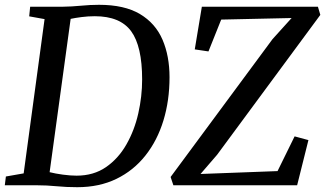

<svg xmlns="http://www.w3.org/2000/svg" viewBox="-28 -771 1353 799"><path d="M97.5 -743H232.5Q270 -743.5 308.5 -747.2Q347 -751 384 -751Q490 -751 554.5 -712.5Q619 -674 648.2 -606Q677.5 -538 677.5 -449.5Q677.5 -352.5 652 -269.2Q626.5 -186 577.2 -123.8Q528 -61.5 456.8 -26.8Q385.5 8 293.5 8Q248 8 207.2 4Q166.5 0 125.5 0H-8L-3.5 -36.5L70.5 -49.5L157.5 -691.5L93.5 -703ZM366.5 -703.5Q338.5 -703.5 311.5 -700Q284.5 -696.5 266 -692.5L178.5 -54.5Q202 -48.5 233.8 -44.2Q265.5 -40 290.5 -40Q361.5 -40 413 -75.5Q464.5 -111 498 -169.8Q531.5 -228.5 547.5 -299.2Q563.5 -370 563.5 -440.5Q563.5 -578.5 517.8 -641Q472 -703.5 366.5 -703.5ZM693.5 0 682 -34.5 1106 -608 1185.5 -696 892.5 -689.5 839.5 -557 782.5 -565.5 812 -743H1295L1305 -709L875.5 -127L806.5 -47L1127 -59L1198 -203.5L1255.5 -188L1208.5 0Z"/></svg>

Font: Merriweather Text Regular
Style: Italic
Weight: 400
Italic angle: -7.8°
Designer: Eben Sorkin
Foundry: Eben Sorkin
Version: Version 2.100; ttfautohint (v1.7.19-72a1) -l 8 -r 50 -G 200 